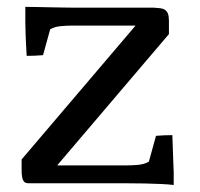

<svg xmlns="http://www.w3.org/2000/svg" viewBox="-20 -526 575 551"><path d="M340.8 -51.3Q360.4 -51.3 377.4 -53Q394.5 -54.7 407.2 -62L427.7 -136.2Q439.5 -137.2 451.2 -137.7Q462.9 -138.2 474.6 -138.2L477.5 -56.2Q478 -49.3 478 -43.7Q478 -38.1 478.5 -34.2V4.9Q462.9 2.9 441.2 2Q419.4 1 394.8 0.5Q370.1 0 345.2 0Q320.3 0 298.3 0H64.9Q59.1 0 54.9 -1Q50.8 -2 47.9 -6.1Q44.9 -10.3 43.5 -18.1Q42 -25.9 42 -39.6V-68.4L369.1 -452.6H190.4Q170.9 -452.6 153.8 -450.9Q136.7 -449.2 124 -441.9L103.5 -367.7Q91.8 -366.7 80.1 -366.2Q68.4 -365.7 56.6 -365.7Q54.2 -404.8 53.5 -427Q52.7 -449.2 52.7 -460.9V-506.3Q65.9 -506.3 84 -505.9Q102.1 -505.4 121.8 -505.1Q141.6 -504.9 161.6 -504.4Q181.6 -503.9 197.8 -503.9H422.4Q432.1 -503.4 439.9 -502.4Q447.8 -501.5 453.4 -497.8Q459 -494.1 461.9 -486.8Q464.8 -479.5 464.8 -466.3V-428.2L144 -51.3Z"/></svg>

Font: Tienne
Style: Regular
Weight: 400
Designer: vernon adams
Foundry: vernon adams
Version: Version 1.001